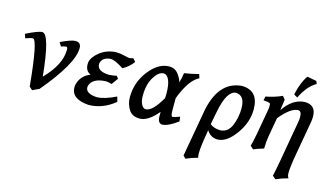

<svg xmlns="http://www.w3.org/2000/svg" viewBox="-103 -1061 2864 1663"><g transform="rotate(15 1328.5 -229.5)"><path d="M200.7 20.5 173.3 -4.4Q134.8 -415 92.3 -415Q69.3 -415 27.8 -397.9L14.6 -435.1Q122.1 -488.8 157.2 -488.8Q223.6 -488.8 260.3 -116.7Q402.3 -261.7 402.3 -394.5Q402.3 -420.4 390.6 -420.4Q375.5 -420.4 344.7 -409.7L323.7 -443.8Q417 -488.8 454.1 -488.8Q504.9 -488.8 504.9 -437.5Q504.9 -296.9 260.7 -7.3Z M707.5 17.1Q548.8 6.8 548.8 -100.1L549.8 -117.7Q569.3 -206.5 655.8 -240.7Q607.4 -261.2 607.4 -321.8L608.4 -338.9Q616.7 -386.7 675.3 -433.6Q733.9 -480.5 817.4 -485.8Q856.4 -485.8 893.8 -476.3Q931.2 -466.8 941.9 -466.8Q955.6 -467.8 977.1 -473.6L1000.5 -446.8Q963.9 -395.5 907.2 -365.7Q827.6 -417.5 789.6 -417.5Q713.9 -412.1 703.1 -353.5L702.6 -347.7Q702.6 -285.2 808.1 -280.3Q853 -284.2 877.9 -289.6L894.5 -267.6L852.5 -209.5Q818.8 -219.7 800.8 -219.7Q681.2 -215.8 658.2 -141.1Q656.7 -134.8 656.7 -128.4Q656.7 -71.8 757.3 -65.9Q825.7 -67.4 928.2 -117.7L940.4 -72.8Q834 15.1 707.5 17.1Z M1194.3 -74.7Q1254.4 -75.7 1332 -211.9L1333 -253.4Q1333 -330.6 1314.7 -372.8Q1296.4 -415 1263.7 -415Q1219.7 -414.1 1179.7 -348.6Q1139.6 -283.2 1139.6 -181.2Q1139.6 -133.8 1155.3 -104.2Q1170.9 -74.7 1194.3 -74.7ZM1369.1 17.1Q1325.2 17.1 1325.2 -49.3V-86.4Q1238.3 17.1 1164.1 17.1Q1095.2 17.1 1064.9 -32.5Q1034.7 -82 1034.7 -140.1Q1034.7 -274.4 1117.4 -380.1Q1200.2 -485.8 1297.9 -485.8Q1351.1 -485.8 1382.3 -441.4Q1413.6 -397 1414.6 -373Q1428.7 -419.4 1434.1 -462.4Q1501.5 -472.7 1563 -489.3L1574.2 -454.1Q1488.3 -413.6 1420.4 -234.9V-128.4Q1420.4 -70.8 1435.1 -70.8Q1454.1 -72.8 1499.5 -89.8L1504.4 -48.8Q1424.3 11.7 1369.1 17.1Z M1867.2 -65.9Q1935.1 -70.8 1964.6 -143.3Q1994.1 -215.8 1994.1 -296.4Q1994.1 -412.1 1912.6 -415Q1831.1 -407.7 1793.9 -209.5L1772 -95.7Q1809.6 -65.9 1867.2 -65.9ZM1637.2 250 1614.7 227.5 1691.4 -206.1Q1747.6 -470.2 1947.8 -485.8Q2098.6 -483.9 2098.6 -314.9Q2098.6 -197.3 2020.5 -90.1Q1942.4 17.1 1862.3 17.1Q1799.3 17.1 1764.6 -39.6Q1737.3 111.3 1737.3 175.3Q1737.3 195.8 1742.2 213.4Q1689 227.1 1637.2 250Z M2436 220.2 2407.7 195.8Q2422.4 129.9 2436 51.3L2498 -301.3Q2503.9 -332.5 2503.9 -355.5Q2503.9 -409.2 2471.7 -409.2Q2406.2 -407.2 2313 -294.4L2282.7 -121.6Q2274.4 -71.8 2273.4 -11.7Q2222.7 2.9 2182.6 20L2154.8 -4.9Q2166.5 -47.4 2179.7 -115.7L2219.7 -340.8Q2223.6 -363.8 2223.6 -378.9Q2223.6 -399.4 2219.2 -402.8Q2206.5 -410.6 2160.2 -413.6L2167.5 -449.7Q2242.7 -462.9 2312.5 -494.6L2335.9 -465.8L2322.3 -368.7Q2402.3 -487.3 2509.3 -492.2Q2610.8 -492.2 2610.8 -388.2Q2610.8 -367.7 2607.4 -343.3L2552.2 -30.3Q2531.7 85.9 2531.7 138.2Q2531.7 166.5 2543.9 183.1Q2488.8 196.8 2436 220.2ZM2436 -512.7 2403.8 -531.7Q2426.3 -641.1 2474.1 -709.5L2558.1 -694.3L2568.8 -669.4Q2491.7 -627.4 2436 -512.7Z"/></g></svg>

Font: Kelvinch
Style: Bold Italic
Weight: 700
Italic angle: -10°
Designer: Paul James Miller
Foundry: High-Logic / Made with FontCreator
Version: Version 3.30 September 23, 2016